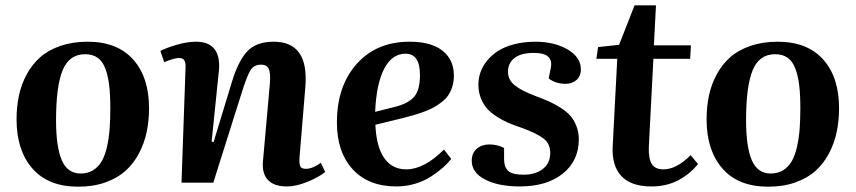

<svg xmlns="http://www.w3.org/2000/svg" viewBox="-20 -684 3205 719"><path d="M272.9 15.1Q160.6 15.1 101.3 -53Q42 -121.1 42 -236.8Q42 -284.7 51 -326.7Q60.1 -368.7 80.3 -406Q100.6 -443.4 130.9 -470Q161.1 -496.6 206.5 -512.2Q252 -527.8 308.1 -527.8Q418.9 -527.8 478.5 -461.4Q538.1 -395 538.1 -278.8Q538.1 -231.9 529.3 -189.9Q520.5 -147.9 500.5 -109.9Q480.5 -71.8 450.2 -44.4Q419.9 -17.1 374.8 -1Q329.6 15.1 272.9 15.1ZM282.2 -34.2Q309.1 -34.2 328.9 -46.6Q348.6 -59.1 360.8 -80.1Q373 -101.1 380.4 -133.3Q387.7 -165.5 390.4 -200Q393.1 -234.4 393.1 -278.8Q393.1 -329.1 388.9 -364.3Q384.8 -399.4 374.5 -427Q364.3 -454.6 345.5 -467.8Q326.7 -481 298.8 -481Q239.3 -481 214.6 -421.1Q189.9 -361.3 189.9 -233.9Q189.9 -133.8 211.4 -84Q232.9 -34.2 282.2 -34.2Z M1181.6 -74.2 1197.8 -40Q1174.8 -21 1132.1 -3.4Q1089.4 14.2 1054.7 14.2Q1005.9 14.2 983.2 -10.3Q960.4 -34.7 964.8 -81.1L990.7 -372.1Q993.7 -411.6 986.1 -426.8Q978.5 -441.9 957.5 -441.9Q931.6 -441.9 918.7 -422.1Q905.8 -402.3 886.7 -341.8L778.8 0H659.7L674.8 -430.2Q675.8 -449.2 670.2 -458Q664.6 -466.8 649.9 -466.8Q632.8 -466.8 594.7 -451.2L580.6 -493.2Q600.1 -503.9 640.4 -515.9Q680.7 -527.8 713.9 -527.8Q761.2 -527.8 783 -500.5Q804.7 -473.1 799.8 -419.9L772.5 -153.8L779.8 -151.9L848.6 -377.9Q873 -457.5 906.7 -492.7Q940.4 -527.8 1004.9 -527.8Q1137.2 -527.8 1123.5 -358.9L1101.6 -94.2Q1100.1 -70.3 1104.5 -61Q1108.9 -51.8 1125.5 -51.8Q1150.4 -51.8 1181.6 -74.2Z M1513.7 -527.8Q1595.2 -527.8 1637.5 -493.9Q1679.7 -460 1679.7 -400.9Q1679.7 -378.9 1674.1 -360.6Q1668.5 -342.3 1659.4 -328.4Q1650.4 -314.5 1635 -302.5Q1619.6 -290.5 1605 -282.2Q1590.3 -273.9 1568.4 -265.9Q1546.4 -257.8 1528.8 -252.7Q1511.2 -247.6 1485.8 -241.2L1385.7 -216.8Q1389.2 -134.8 1418.7 -92.3Q1448.2 -49.8 1501.5 -49.8Q1568.4 -49.8 1642.6 -124L1669.9 -88.9Q1656.2 -71.8 1637.9 -55.7Q1619.6 -39.6 1593.8 -22.7Q1567.9 -5.9 1534.2 4.2Q1500.5 14.2 1464.8 14.2Q1359.4 14.2 1300.5 -50.3Q1241.7 -114.7 1241.7 -225.1Q1241.7 -361.8 1315.9 -444.8Q1390.1 -527.8 1513.7 -527.8ZM1552.7 -402.8Q1552.7 -482.9 1498.5 -482.9Q1448.7 -482.9 1419.2 -427.5Q1389.6 -372.1 1384.8 -265.1L1460.4 -284.2Q1509.8 -296.9 1531.2 -322Q1552.7 -347.2 1552.7 -402.8Z M1940.4 -29.8Q1985.4 -29.8 2012.9 -51.3Q2040.5 -72.8 2040.5 -111.8Q2040.5 -146 2015.1 -165.5Q1989.7 -185.1 1931.6 -206.1Q1903.8 -215.3 1882.8 -224.4Q1861.8 -233.4 1839.8 -247.6Q1817.9 -261.7 1803.7 -277.8Q1789.6 -293.9 1780.5 -316.9Q1771.5 -339.8 1771.5 -367.2Q1771.5 -390.6 1779.1 -412.8Q1786.6 -435.1 1803.5 -456.1Q1820.3 -477.1 1844.7 -492.9Q1869.1 -508.8 1905.5 -518.3Q1941.9 -527.8 1985.4 -527.8Q2055.7 -527.8 2105.5 -498.8Q2155.3 -469.7 2155.3 -423.8Q2155.3 -399.4 2139.2 -384.8Q2123 -370.1 2097.7 -370.1Q2061.5 -370.1 2034.7 -390.1L2042.5 -429.2Q2048.3 -457 2033.2 -471.4Q2018.1 -485.8 1978.5 -485.8Q1930.7 -485.8 1906.5 -466.6Q1882.3 -447.3 1882.3 -415Q1882.3 -384.8 1908 -364.3Q1933.6 -343.8 1983.4 -325.2Q2014.6 -313.5 2035.2 -304.4Q2055.7 -295.4 2078.9 -280.8Q2102.1 -266.1 2115.7 -250.5Q2129.4 -234.9 2138.4 -212.2Q2147.5 -189.5 2147.5 -162.1Q2147.5 -82 2087.6 -33.9Q2027.8 14.2 1926.3 14.2Q1847.2 14.2 1796.9 -11.5Q1746.6 -37.1 1746.6 -82Q1746.6 -110.8 1765.4 -127Q1784.2 -143.1 1812.5 -143.1Q1842.3 -143.1 1867.7 -129.9V-85Q1868.7 -55.7 1884.8 -42.7Q1900.9 -29.8 1940.4 -29.8Z M2213.4 -463.9 2219.7 -507.8 2298.3 -516.1 2356.4 -664.1H2436.5L2428.7 -514.2H2567.4L2564.5 -463.9H2426.8L2409.7 -133.8Q2408.2 -90.3 2420.7 -70.1Q2433.1 -49.8 2464.4 -49.8Q2513.2 -49.8 2566.4 -103L2593.8 -69.8Q2564 -32.2 2520 -9Q2476.1 14.2 2419.4 14.2Q2343.3 14.2 2306.9 -24.7Q2270.5 -63.5 2274.4 -137.2L2291.5 -463.9Z M2856.9 15.1Q2744.6 15.1 2685.3 -53Q2626 -121.1 2626 -236.8Q2626 -284.7 2635 -326.7Q2644 -368.7 2664.3 -406Q2684.6 -443.4 2714.8 -470Q2745.1 -496.6 2790.5 -512.2Q2835.9 -527.8 2892.1 -527.8Q3002.9 -527.8 3062.5 -461.4Q3122.1 -395 3122.1 -278.8Q3122.1 -231.9 3113.3 -189.9Q3104.5 -147.9 3084.5 -109.9Q3064.5 -71.8 3034.2 -44.4Q3003.9 -17.1 2958.7 -1Q2913.6 15.1 2856.9 15.1ZM2866.2 -34.2Q2893.1 -34.2 2912.8 -46.6Q2932.6 -59.1 2944.8 -80.1Q2957 -101.1 2964.4 -133.3Q2971.7 -165.5 2974.4 -200Q2977.1 -234.4 2977.1 -278.8Q2977.1 -329.1 2972.9 -364.3Q2968.8 -399.4 2958.5 -427Q2948.2 -454.6 2929.4 -467.8Q2910.6 -481 2882.8 -481Q2823.2 -481 2798.6 -421.1Q2773.9 -361.3 2773.9 -233.9Q2773.9 -133.8 2795.4 -84Q2816.9 -34.2 2866.2 -34.2Z"/></svg>

Font: Literata SemiBold
Style: Italic
Weight: 650
Italic angle: -2.39999°
Designer: Latin by Veronika Burian and Jose Scaglione. Greek by Irene Vlachou. Cyrillic by Vera Evstafieva
Foundry: TypeTogether
Version: Version 3.021